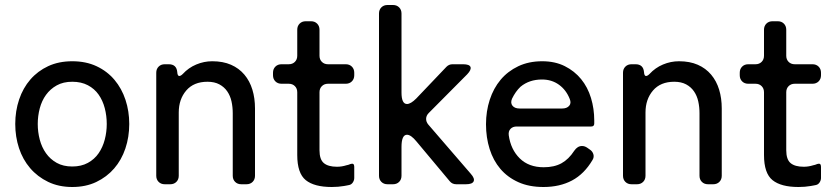

<svg xmlns="http://www.w3.org/2000/svg" viewBox="-20 -737 3336 768"><path d="M269 11Q215 11 172.5 -9.5Q130 -30 100.5 -64.5Q71 -99 56 -144.5Q41 -190 41 -241Q41 -293 56.5 -339Q72 -385 101.5 -419Q131 -453 173 -472.5Q215 -492 269 -492Q324 -492 366.5 -472Q409 -452 438 -417.5Q467 -383 482 -337.5Q497 -292 497 -241Q497 -189 481.5 -143Q466 -97 436.5 -63Q407 -29 365 -9Q323 11 269 11ZM269 -71Q305 -71 331.5 -85.5Q358 -100 374.5 -124Q391 -148 399 -178.5Q407 -209 407 -241Q407 -274 399 -304.5Q391 -335 374.5 -358.5Q358 -382 331.5 -396Q305 -410 269 -410Q233 -410 207 -395.5Q181 -381 164 -357.5Q147 -334 139 -303.5Q131 -273 131 -241Q131 -209 139 -178.5Q147 -148 164 -124Q181 -100 207 -85.5Q233 -71 269 -71Z M605 -34V-446Q605 -461 614.5 -470.5Q624 -480 639 -480H655Q686 -480 689 -449Q690 -433 697 -433Q703 -433 711 -441Q734 -466 765 -479Q796 -492 829 -492Q872 -492 904 -478Q936 -464 957.5 -438.5Q979 -413 989.5 -378.5Q1000 -344 1000 -303V-34Q1000 -19 990.5 -9.5Q981 0 966 0H945Q930 0 920.5 -9.5Q911 -19 911 -34V-284Q911 -309 906 -331.5Q901 -354 889 -371.5Q877 -389 857.5 -399.5Q838 -410 810 -410Q755 -410 725 -375Q695 -340 695 -287V-34Q695 -19 685.5 -9.5Q676 0 661 0H639Q624 0 614.5 -9.5Q605 -19 605 -34Z M1307 11Q1237 11 1203 -16.5Q1169 -44 1169 -117V-368Q1169 -383 1159.5 -392.5Q1150 -402 1135 -402H1106Q1091 -402 1081.5 -411.5Q1072 -421 1072 -436V-446Q1072 -461 1081.5 -470.5Q1091 -480 1106 -480H1135Q1150 -480 1159.5 -489.5Q1169 -499 1169 -514V-618Q1169 -633 1178.5 -642.5Q1188 -652 1203 -652H1224Q1239 -652 1248.5 -642.5Q1258 -633 1258 -618V-514Q1258 -499 1267.5 -489.5Q1277 -480 1292 -480H1363Q1378 -480 1387.5 -470.5Q1397 -461 1397 -446V-436Q1397 -421 1387.5 -411.5Q1378 -402 1363 -402H1292Q1277 -402 1267.5 -392.5Q1258 -383 1258 -368V-136Q1258 -99 1275.5 -84.5Q1293 -70 1328 -70Q1347 -70 1366 -76Q1373 -77 1382 -81Q1397 -86 1397 -70V-25Q1397 -16 1391.5 -7.5Q1386 1 1377 3Q1372 4 1367 5Q1362 6 1356 7Q1333 11 1307 11Z M1496 -34V-683Q1496 -698 1505.5 -707.5Q1515 -717 1530 -717H1552Q1567 -717 1576.5 -707.5Q1586 -698 1586 -683V-367Q1586 -321 1608 -321Q1623 -321 1645 -343L1766 -470Q1776 -480 1790 -480H1832Q1858 -480 1862 -469Q1866 -458 1849 -440L1695 -285Q1685 -275 1684.5 -262.5Q1684 -250 1693 -239L1863 -42Q1880 -23 1874.5 -11.5Q1869 0 1844 0H1805Q1789 0 1779 -12L1646 -171Q1624 -198 1608 -198Q1586 -198 1586 -149V-34Q1586 -19 1576.5 -9.5Q1567 0 1552 0H1530Q1515 0 1505.5 -9.5Q1496 -19 1496 -34Z M2154 11Q2096 11 2053 -8.5Q2010 -28 1981.5 -61.5Q1953 -95 1938.5 -141Q1924 -187 1924 -240Q1924 -292 1939 -338Q1954 -384 1982.5 -418Q2011 -452 2053 -472Q2095 -492 2149 -492Q2200 -492 2239 -472.5Q2278 -453 2304.5 -420.5Q2331 -388 2344 -345Q2357 -302 2357 -255V-243Q2357 -231 2345 -231H2047Q2031 -231 2022 -221.5Q2013 -212 2015 -196Q2023 -139 2059 -103.5Q2095 -68 2155 -68Q2197 -68 2226 -84Q2255 -100 2277 -134Q2290 -153 2308 -153Q2319 -153 2329 -146L2339 -139Q2350 -132 2353.5 -120Q2357 -108 2350 -97Q2317 -41 2268 -15Q2219 11 2154 11ZM2058 -303H2229Q2247 -303 2256.5 -313.5Q2266 -324 2259 -341Q2245 -377 2216 -398Q2187 -419 2148 -419Q2097 -419 2062 -390Q2042 -371 2028 -342Q2021 -325 2030 -314Q2039 -303 2058 -303Z M2472 -34V-446Q2472 -461 2481.5 -470.5Q2491 -480 2506 -480H2522Q2553 -480 2556 -449Q2557 -433 2564 -433Q2570 -433 2578 -441Q2601 -466 2632 -479Q2663 -492 2696 -492Q2739 -492 2771 -478Q2803 -464 2824.5 -438.5Q2846 -413 2856.5 -378.5Q2867 -344 2867 -303V-34Q2867 -19 2857.5 -9.5Q2848 0 2833 0H2812Q2797 0 2787.5 -9.5Q2778 -19 2778 -34V-284Q2778 -309 2773 -331.5Q2768 -354 2756 -371.5Q2744 -389 2724.5 -399.5Q2705 -410 2677 -410Q2622 -410 2592 -375Q2562 -340 2562 -287V-34Q2562 -19 2552.5 -9.5Q2543 0 2528 0H2506Q2491 0 2481.5 -9.5Q2472 -19 2472 -34Z M3174 11Q3104 11 3070 -16.5Q3036 -44 3036 -117V-368Q3036 -383 3026.5 -392.5Q3017 -402 3002 -402H2973Q2958 -402 2948.5 -411.5Q2939 -421 2939 -436V-446Q2939 -461 2948.5 -470.5Q2958 -480 2973 -480H3002Q3017 -480 3026.5 -489.5Q3036 -499 3036 -514V-618Q3036 -633 3045.5 -642.5Q3055 -652 3070 -652H3091Q3106 -652 3115.5 -642.5Q3125 -633 3125 -618V-514Q3125 -499 3134.5 -489.5Q3144 -480 3159 -480H3230Q3245 -480 3254.5 -470.5Q3264 -461 3264 -446V-436Q3264 -421 3254.5 -411.5Q3245 -402 3230 -402H3159Q3144 -402 3134.5 -392.5Q3125 -383 3125 -368V-136Q3125 -99 3142.5 -84.5Q3160 -70 3195 -70Q3214 -70 3233 -76Q3240 -77 3249 -81Q3264 -86 3264 -70V-25Q3264 -16 3258.5 -7.5Q3253 1 3244 3Q3239 4 3234 5Q3229 6 3223 7Q3200 11 3174 11Z"/></svg>

Font: Higure Gothic Medium
Style: Regular
Weight: 500
Designer: Yoshimichi Ohira
Foundry: Positype
Version: Version 1.000